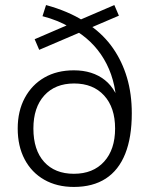

<svg xmlns="http://www.w3.org/2000/svg" viewBox="-20 -731 590 759"><path d="M272 8Q205 8 155 -20.5Q105 -49 77.5 -101Q50 -153 50 -223Q50 -292 78 -344Q106 -396 155.5 -424.5Q205 -453 272 -453Q346 -453 394.5 -414.5Q443 -376 462 -293H441Q442 -398 401.5 -478Q361 -558 284 -607L308 -608L135 -534L117 -576L254 -635L255 -624Q233 -637 206 -648Q179 -659 148 -667L162 -711Q206 -699 243.5 -683Q281 -667 309 -649L290 -650L432 -711L450 -669L333 -619L337 -630Q391 -592 427 -540Q463 -488 482 -424Q501 -360 501 -283Q501 -188 475 -123Q449 -58 398 -25Q347 8 272 8ZM272 -44Q348 -44 391.5 -92Q435 -140 435 -223Q435 -306 391.5 -353.5Q348 -401 273 -401Q198 -401 155 -353.5Q112 -306 112 -223Q112 -138 154.5 -91Q197 -44 272 -44Z"/></svg>

Font: Nunito Sans 12pt ExtraLight 12pt Light
Style: Regular
Weight: 300
Version: Version 3.101;gftools[0.9.27]